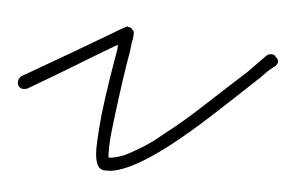

<svg xmlns="http://www.w3.org/2000/svg" viewBox="-41 -252 470 301"><g transform="rotate(-5 194.5 -101.5)"><path d="M126 10Q119 10 111 8Q105 5 104 1Q101 -4 102 -18Q103 -32 116 -79Q124 -106 133.5 -133.5Q143 -161 150 -180Q150 -182 150.5 -183.5Q151 -185 151 -186Q129 -178 89.5 -162.5Q50 -147 4 -130Q-7 -128 -10 -136Q-12 -145 -4 -150Q40 -166 78 -180Q116 -194 139.5 -203Q163 -212 164 -212Q165 -212 166.5 -213Q168 -214 170 -212Q174 -212 176 -207Q178 -205 177.5 -202Q177 -199 175 -192Q173 -188 172 -184Q171 -180 169 -174Q162 -155 153.5 -129Q145 -103 137 -77Q127 -45 124 -30.5Q121 -16 121 -11Q136 -9 154 -15Q166 -19 179.5 -24.5Q193 -30 210 -40Q241 -56 276.5 -79Q312 -102 350 -126Q358 -132 366 -137.5Q374 -143 382 -149Q386 -151 390.5 -150Q395 -149 396 -145Q403 -138 394 -131Q385 -127 377 -121Q369 -115 361 -110Q323 -85 287 -62Q251 -39 219 -22Q158 10 126 10Z"/></g></svg>

Font: Redacted Script Light
Style: Regular
Weight: 300
Designer: Christian Naths
Foundry: Christian Naths
Version: Version 1.001; ttfautohint (v1.8.3)